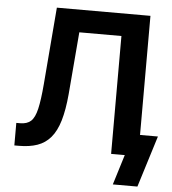

<svg xmlns="http://www.w3.org/2000/svg" viewBox="-59 -782 890 991"><g transform="rotate(5 386.5 -286.0)"><path d="M38.6 0V-116.7H58.1Q94.2 -116.7 114.3 -135Q134.3 -153.3 145 -199.5Q155.8 -245.6 162.6 -328.1L195.3 -727.5H680.2V0H540V-610.8H321.8L294.9 -288.1Q287.6 -205.6 271 -149.9Q254.4 -94.2 226.3 -61.3Q198.2 -28.3 157.7 -14.2Q117.2 0 62 0ZM562.5 156.2 610.8 0H572.3V-110.4H772.9L689.9 156.2Z"/></g></svg>

Font: Inter Cardless
Style: Bold
Weight: 700
Designer: Rasmus Andersson
Foundry: rsms
Version: Version 4.001;git-9221beed3